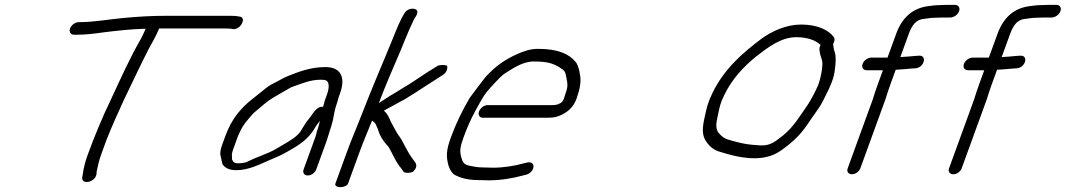

<svg xmlns="http://www.w3.org/2000/svg" viewBox="-20 -717 4385 790"><path d="M291.4 -574C331 -574 365 -577.9 407.3 -584.1C461.8 -590.7 519.3 -597.3 579.2 -598.8L573.4 -585.3C569.5 -576.6 566 -569.1 560.9 -559.3C517.2 -484.3 476.5 -394.1 436.7 -308.3C402.6 -238.3 368.5 -155.9 341.2 -81C330.2 -50.9 324 -25.8 320.8 -1.2L318.6 10.6C312.1 45 370.3 34.8 376.7 1L377.8 -11C381.7 -30.8 386.6 -54.8 396.4 -81.5L418.3 -141.8C437.9 -191.6 465.8 -254.1 488.8 -303.8C523.4 -374.4 558.3 -451.1 591.5 -514.8C608 -546.4 621 -565.5 634.8 -600H900.9C912.4 -600 920.9 -599.7 928 -599.1L939.8 -597H940.8C972.9 -597 996.2 -647.3 963.9 -649L952.9 -650.9C944.5 -651.6 933 -652 919.8 -652H664.8C602 -652 550.5 -648.7 491.7 -643.4C428.4 -637.7 367.1 -626 310.3 -626H304.3C290.2 -626 273.8 -614.9 268.4 -600C263 -585.1 271.3 -574 285.4 -574Z M940.8 -106.5 959.7 -158.6C962.1 -163.4 964.9 -169.1 967.9 -175.8C982.2 -206.9 999.9 -224.8 1022.6 -251C1030.6 -258.3 1056.5 -280 1065.6 -287.4L1083.1 -301.4C1102.5 -315.6 1137.5 -334 1162.8 -349.2C1168 -352.3 1174.2 -356.1 1179.4 -358.4C1219.4 -372 1254.5 -389 1300.1 -389C1304.8 -389 1310.2 -388.7 1315.2 -388.1C1334.5 -385.2 1337.5 -361.3 1324.8 -326.5L1320.4 -314.2C1314.4 -301 1314 -291.2 1310.8 -282.5C1310.3 -281 1309.6 -279 1309 -277.2C1282.3 -281.7 1266.8 -246.6 1251.7 -229.1C1238 -213.3 1227.2 -193.7 1215.8 -174.9C1200.1 -154.4 1176.1 -139.6 1147.7 -123L1121.4 -107.7C1100.9 -94.2 1074.6 -84.6 1046 -72.7C1026.4 -65.9 1008.7 -56.5 991.3 -48.8C985.4 -47.3 969.2 -45 962.9 -45C957.9 -45 954.7 -45.2 951.1 -45.7L942.7 -48.9C939.2 -52 934.7 -60 934.7 -61.5C935 -69.4 933.2 -82.9 935.2 -88.5L935.6 -89.5C936.2 -92.9 937.6 -97.9 940.8 -106.5ZM1319 -441C1258.1 -441 1210.5 -422.1 1167.8 -405.4C1143.8 -396 1128.9 -385.4 1108 -375.3C1087.6 -365.5 1075.4 -356 1057.8 -340.9L1041.4 -328C1035.7 -323.5 1027.7 -317.2 1017.4 -309C970.7 -271.9 932.8 -227.5 908 -159.3L895.2 -124.3C888.6 -106.1 886.1 -96.4 886.4 -81.2C886.5 -78.5 895.6 -41.1 895.6 -41.1C906.1 -25.9 923.1 -16.8 952.6 -16.8C1002.8 -16.8 1046.6 -39.9 1087.1 -57.4L1108.6 -66.7C1124.7 -73 1138.5 -79.6 1153.1 -87.8C1193.6 -110.4 1237.5 -133.9 1267 -177L1276.7 -192.4C1283.5 -203.4 1286.9 -208.4 1296.8 -219.8C1296.5 -218.9 1296.2 -217.7 1296 -217L1289.8 -194.3C1287.7 -187 1285.7 -180.6 1283.8 -175.4L1283.6 -174.8L1278.7 -155.9L1229.3 -20.1C1224.4 -6.7 1231.3 5 1246.2 5C1261.1 5 1276.4 -6.7 1281.3 -20.1L1324 -137.5C1326.9 -145.3 1328.9 -151.6 1330.8 -158.9C1332.5 -163.6 1334.5 -169.8 1336.1 -176C1338.2 -181.8 1341 -190.7 1343.1 -198.1L1349.5 -221.3C1354.5 -246.5 1357 -266.6 1365.9 -290.9C1370.5 -303.5 1371.2 -310.9 1373.9 -318.4L1379 -332.6C1402.1 -395.8 1385.1 -441 1319 -441Z M1538.8 -292.9C1566.9 -367.1 1595 -432 1628 -508.4L1647 -554.9C1659.4 -585.3 1672.8 -615.9 1684.9 -640.2C1687.1 -644.3 1712 -673.4 1684.8 -680.5C1666.3 -684 1652.7 -673.9 1647.7 -668C1625.8 -634.9 1611.9 -596.5 1595.7 -557C1552.4 -450.6 1512.3 -359.7 1469.7 -249.3C1444.7 -184.4 1428.7 -150.3 1406.8 -90L1359.8 39C1357.1 46.5 1365.8 53 1380.7 53C1395.6 53 1409.1 46.5 1411.8 39L1458.8 -90C1476.7 -139.2 1491.2 -171.2 1510.9 -220.8C1517.2 -216 1521.5 -214.2 1525.9 -205.9C1532.6 -191.1 1536.7 -182.1 1541.6 -166C1550.5 -146.2 1562.2 -130.2 1577.5 -114.2C1596.1 -84.9 1606.3 -52 1632.4 -22.3L1641.4 -9.1C1652.2 -3.7 1669.4 -5.7 1679 -10.2C1690.1 -19.7 1698.1 -35.1 1688.8 -48.2L1680 -60.4C1666.4 -78.8 1657.6 -93.7 1647.2 -113.6L1637.8 -131.7C1634.1 -139.1 1631 -144.5 1626.2 -151.4C1611.3 -170.8 1599.8 -194.9 1587.2 -218.2C1581.6 -231.5 1573.7 -250.5 1559.5 -261.5C1560 -261.9 1561.4 -262.8 1562.5 -263.5C1588.3 -278 1618.1 -293.2 1646.1 -309C1669.5 -324.2 1687.5 -333.9 1712.5 -351C1741.3 -369.4 1774.6 -390.6 1802.2 -408.6C1819.2 -419.5 1823.2 -437.3 1818.9 -446.7C1812.4 -449.4 1798.5 -451.1 1783.3 -447.6C1755.3 -431.1 1723.7 -410.7 1693.1 -389.8L1662.5 -369.7C1640.5 -357.5 1613.3 -338.9 1591.7 -326.7L1591.4 -327C1572.7 -314.9 1555.3 -303.7 1538.8 -292.9Z M2300.5 -311.8C2296.9 -301.9 2291.8 -295.6 2286.1 -292.7C2272.8 -286 2268.6 -284.5 2247 -284.5H1986C1971.6 -284.5 1956.1 -272.2 1951.1 -258.5C1946.1 -244.8 1952.6 -232.5 1967.1 -232.5H2228.1C2255.7 -232.5 2273.9 -234.4 2300.9 -250C2326 -263.9 2342.9 -285.5 2351.8 -309.8C2353.8 -315.5 2355.4 -320.6 2358.2 -330.2C2365.1 -349.6 2368.1 -369.6 2368.5 -385C2369.1 -405.6 2361.2 -448 2348.7 -462C2321 -496 2274.1 -516 2193.4 -516C2161.7 -516 2133.9 -506 2109.7 -495.2C2057.2 -472 2020.4 -445.7 1980.2 -403C1972.8 -394.9 1912.6 -314.2 1912.6 -314.2C1883.1 -263.5 1856.9 -211.4 1834.9 -150.9C1816.2 -99.3 1815.3 -74.5 1824.7 -38C1830.6 -19.7 1837.5 -8.2 1847.2 0.4C1871.1 13.9 1900.6 23.8 1949.1 24C1962.4 24.6 1977.3 25 1990.8 25C2040.1 25 2089.3 16.7 2130.1 5.5L2146.9 1.4C2181.9 -10.8 2185.9 -54.3 2150.6 -48.7L2132.7 -44.4C2097.7 -34.5 2051.4 -27 2009.7 -27C1996.4 -27 1983.3 -27.3 1970.2 -28L1969.8 -28H1969.5C1957.5 -28 1946.3 -28.9 1935.8 -30.6C1896.9 -37.1 1886.9 -39.1 1879.1 -66C1870.7 -93.3 1872 -110 1887.3 -151.9C1901.5 -191.1 1918.7 -229.9 1937.1 -263.3C1950.4 -287.2 1967.9 -320.8 1981.9 -337.7C1996.6 -355.5 2035.7 -399.1 2054.2 -412.8C2090.4 -436.1 2131.2 -464 2175.6 -464C2228.1 -464 2252.1 -457.7 2280 -441.1C2302 -427.2 2305.5 -425.7 2310 -400.2C2315 -371.5 2318.6 -364.4 2306.6 -331.3L2306.4 -330.8C2304.6 -324.3 2302 -316.1 2300.5 -311.8Z M3356.4 -531.9C3354 -527.9 3351.3 -520.9 3351.6 -515.6C3352.9 -496.5 3356.1 -487.3 3362 -469.4C3367.8 -452.1 3358.5 -400.3 3346.9 -367.9C3334.6 -340 3319 -309.8 3303.7 -286.2C3268.3 -235.5 3246 -195.8 3201.8 -159.5C3160.1 -126.8 3143.8 -114 3092.1 -120C3042.8 -122.8 3009.9 -132.7 2969.9 -144.4C2955.1 -150.3 2942.9 -162.1 2933.8 -174.3C2925.8 -189.6 2925 -205.6 2933.2 -240.2C2942 -280.5 2942.9 -291 2960 -325.9C2992.8 -393 3038 -440.9 3089.7 -483.5C3138.6 -521 3192.2 -564 3256.9 -564C3301.2 -564 3336.4 -551.6 3356.4 -531.9ZM3275.9 -616C3214.3 -616 3155.6 -588.4 3112.2 -557C3036.8 -499.8 2959.2 -434.6 2910.1 -331.4C2891 -291.2 2888.2 -274.8 2879.1 -233.8C2869.2 -190.5 2868.4 -161.8 2883.7 -137.7C2894.4 -120.8 2910.7 -103.3 2935.2 -94.5L2968.9 -84.5C3015 -71.1 3098.7 -51.7 3165.6 -81.7C3184.3 -90.2 3205.3 -105.1 3230.4 -126C3274.1 -162.4 3292.7 -190.3 3321.2 -232.9C3338.6 -259 3353.6 -275.4 3367.9 -305C3381.8 -333.5 3398.3 -362.8 3408.9 -398.3C3416.5 -423.7 3422 -481.2 3415.5 -499.8C3410.4 -513.8 3409.9 -520.3 3407.7 -536.4C3414.5 -545.7 3415.9 -557.5 3410.4 -564.8C3388.2 -594.5 3342.4 -616 3275.9 -616Z M3858.3 -645H3890.3C3904.4 -645 3920.8 -656.1 3926.2 -671C3931.6 -685.9 3923.3 -697 3909.2 -697H3877.2C3867.5 -697 3859 -696.7 3847.4 -696C3830.2 -695.9 3813 -693.6 3800.7 -691.9C3736.2 -684.2 3691.9 -645.4 3667.6 -578.5L3631.7 -480H3565.2C3551.1 -480 3534.7 -468.9 3529.2 -454C3523.8 -439.1 3532.2 -428 3546.3 -428H3612.8L3592 -370.8C3583.4 -347.3 3578.5 -332 3570.8 -307.2L3467.8 -24.1C3462.6 -9.9 3472 0 3485.5 0C3499.9 0 3515 -11.1 3519.8 -24.1L3623.4 -308.9L3623.5 -309.2C3630.8 -332.7 3635.7 -348.1 3644 -370.9L3665.5 -430C3685.5 -431.5 3711.1 -432.5 3732.1 -435.1L3745.7 -435.9C3781.7 -437.7 3796.3 -488 3763.1 -488H3762.7L3745.5 -486.9C3729 -484.7 3706.1 -483.7 3684.5 -482.2L3719.6 -578.5C3732.6 -614.2 3749.2 -633.2 3773.8 -638.2C3793.3 -640.5 3808.5 -644 3829.9 -644H3830.3C3839.7 -644.7 3849.1 -645 3858.3 -645Z M4275.3 -645H4307.3C4321.4 -645 4337.8 -656.1 4343.2 -671C4348.6 -685.9 4340.3 -697 4326.2 -697H4294.2C4284.5 -697 4276 -696.7 4264.4 -696C4247.2 -695.9 4230 -693.6 4217.7 -691.9C4153.2 -684.2 4108.9 -645.4 4084.6 -578.5L4048.7 -480H3982.2C3968.1 -480 3951.7 -468.9 3946.2 -454C3940.8 -439.1 3949.2 -428 3963.3 -428H4029.8L4009 -370.8C4000.4 -347.3 3995.5 -332 3987.8 -307.2L3884.8 -24.1C3879.6 -9.9 3889 0 3902.5 0C3916.9 0 3932 -11.1 3936.8 -24.1L4040.4 -308.9L4040.5 -309.2C4047.8 -332.7 4052.7 -348.1 4061 -370.9L4082.5 -430C4102.5 -431.5 4128.1 -432.5 4149.1 -435.1L4162.7 -435.9C4198.7 -437.7 4213.3 -488 4180.1 -488H4179.7L4162.5 -486.9C4146 -484.7 4123.1 -483.7 4101.5 -482.2L4136.6 -578.5C4149.6 -614.2 4166.2 -633.2 4190.8 -638.2C4210.3 -640.5 4225.5 -644 4246.9 -644H4247.3C4256.7 -644.7 4266.1 -645 4275.3 -645Z"/></svg>

Font: Take Off
Style: Moose
Weight: 400
Foundry: Cannot Into Space Fonts
Version: Version 0.89